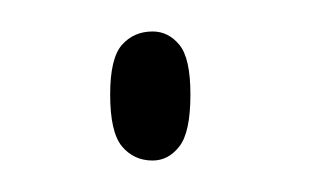

<svg xmlns="http://www.w3.org/2000/svg" viewBox="-20 -418 197 122"><path d="M77 -316Q65 -316 57.5 -325Q50 -334 50 -358Q50 -381 57.5 -389.5Q65 -398 77 -398Q87 -398 94 -389.5Q101 -381 101 -358Q101 -334 94 -325Q87 -316 77 -316Z"/></svg>

Font: Noto Serif Display ExtraCondensed Thin
Style: Regular
Weight: 100
Width: 2
Designer: Monotype Design Team
Foundry: Monotype Imaging Inc.
Version: Version 2.009